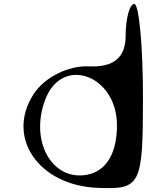

<svg xmlns="http://www.w3.org/2000/svg" viewBox="-20 -955 797 975"><path d="M150 -476C9 -257 176 -13 476 -1C695 8 706 -13 706 -463C706 -719 686 -935 662 -935C638 -935 618 -860 618 -772C618 -663 556 -612 432 -618C326 -623 205 -562 150 -476ZM210 -450C296 -675 574 -574 574 -318C574 -177 520 -87 424 -68C245 -33 129 -238 210 -450Z"/></svg>

Font: Venom Sans
Style: Regular
Weight: 400
Version: Version 1.001